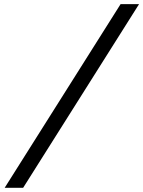

<svg xmlns="http://www.w3.org/2000/svg" viewBox="-20 -806 686 919"><path d="M2.4 92.8H90.8L645.5 -786.1H557.1Z"/></svg>

Font: Cascadia Code PL SemiLight
Style: Italic
Weight: 350
Italic angle: -10°
Monospace: yes
Designer: Aaron Bell
Foundry: Saja Typeworks
Version: Version 2404.023